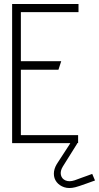

<svg xmlns="http://www.w3.org/2000/svg" viewBox="-20 -720 498 966"><path d="M368 -6H333V2L266 105Q251 130 251 154Q251 178 265 196Q279 214 303 222Q327 230 359 222Q364 221 380.5 215.5Q397 210 415 203.5Q433 197 445.5 192.5Q458 188 458 188L444 155Q444 155 437 157.5Q430 160 418 164.5Q406 169 390 174.5Q374 180 356 187Q329 196 310 188Q291 180 286.5 160.5Q282 141 296 118L368 3ZM41 0H373V-40H85V-369H274L288 -412H85V-659H375V-700H41Z"/></svg>

Font: Advent Pro Light
Style: Regular
Weight: 300
Version: Version 3.000